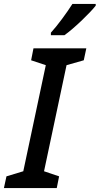

<svg xmlns="http://www.w3.org/2000/svg" viewBox="-43 -961 509 981"><path d="M217 -794V-781H286C337 -817 418 -896 446 -932V-941H327C298 -895 251 -831 217 -794ZM-23 0H247L259 -60L182 -86L297 -628L385 -653L398 -714H128L116 -653L191 -628L76 -86L-10 -60Z"/></svg>

Font: Noto Sans Medium
Style: Italic
Weight: 500
Italic angle: -12°
Designer: Monotype Design Team
Foundry: Monotype Imaging Inc.
Version: Version 2.013